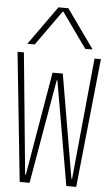

<svg xmlns="http://www.w3.org/2000/svg" viewBox="-64 -1042 629 1083"><g transform="rotate(5 250.0 -500.0)"><path d="M90 0 14 -730H50L117 -44H121L221 -630H279L379 -44H383L450 -730H486L410 0H354L252 -589H248L146 0ZM65 -780 222 -1000H278L435 -780H393L252 -978H248L107 -780Z"/></g></svg>

Font: M PLUS 1 Code ExtraLight
Style: Regular
Weight: 250
Designer: Coji Morishita
Foundry: UNDERFOREST DESIGN
Version: Version 1.002